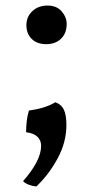

<svg xmlns="http://www.w3.org/2000/svg" viewBox="-20 -485 321 691"><path d="M147 -326Q113 -326 94 -345Q75 -364 75 -394Q75 -425 96.5 -445Q118 -465 151 -465Q184 -465 202 -444Q220 -423 220 -399Q220 -365 199.5 -345.5Q179 -326 147 -326ZM179 -117Q200 -110 209.5 -91Q219 -72 219 -35Q219 26 188 84Q157 142 111 186Q97 185 84 180Q71 175 63 167Q128 93 128 40Q128 20 114.5 7Q101 -6 74 -9Q74 -27 76 -47Q78 -67 84 -87Q113 -91 137 -98.5Q161 -106 179 -117Z"/></svg>

Font: Vollkorn SemiBold
Style: Regular
Weight: 600
Designer: Friedrich Althausen
Foundry: Friedrich Althausen
Version: Version 5.000